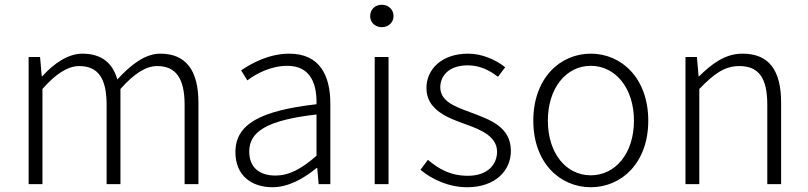

<svg xmlns="http://www.w3.org/2000/svg" viewBox="-20 -772 3387 805"><path d="M100 0H158V-399C214 -463 265 -495 312 -495C391 -495 427 -444 427 -333V0H485V-399C542 -463 591 -495 639 -495C717 -495 754 -444 754 -333V0H812V-341C812 -478 759 -547 652 -547C590 -547 532 -504 472 -439C453 -504 410 -547 325 -547C265 -547 205 -505 157 -452H155L148 -533H100Z M1122 13C1190 13 1254 -24 1308 -68H1310L1316 0H1365V-338C1365 -456 1320 -547 1193 -547C1106 -547 1032 -505 991 -477L1017 -435C1054 -463 1115 -496 1185 -496C1286 -496 1309 -414 1307 -335C1072 -308 967 -252 967 -134C967 -35 1036 13 1122 13ZM1134 -36C1075 -36 1025 -64 1025 -137C1025 -219 1097 -268 1307 -292V-119C1244 -64 1193 -36 1134 -36Z M1551 0H1609V-533H1551ZM1581 -658C1607 -658 1630 -677 1630 -704C1630 -734 1607 -752 1581 -752C1554 -752 1532 -734 1532 -704C1532 -677 1554 -658 1581 -658Z M1939 13C2057 13 2122 -57 2122 -139C2122 -242 2032 -271 1950 -302C1888 -325 1826 -347 1826 -406C1826 -454 1862 -498 1941 -498C1993 -498 2032 -477 2068 -450L2098 -490C2058 -522 2001 -547 1943 -547C1831 -547 1768 -481 1768 -403C1768 -311 1856 -278 1935 -250C1997 -228 2064 -199 2064 -136C2064 -81 2023 -35 1942 -35C1869 -35 1820 -63 1774 -102L1743 -60C1791 -20 1861 13 1939 13Z M2457 13C2586 13 2698 -89 2698 -266C2698 -444 2586 -547 2457 -547C2328 -547 2216 -444 2216 -266C2216 -89 2328 13 2457 13ZM2457 -37C2353 -37 2277 -130 2277 -266C2277 -402 2353 -496 2457 -496C2561 -496 2638 -402 2638 -266C2638 -130 2561 -37 2457 -37Z M2854 0H2912V-399C2974 -463 3018 -495 3080 -495C3162 -495 3197 -444 3197 -333V0H3255V-341C3255 -478 3204 -547 3093 -547C3020 -547 2965 -505 2911 -452H2909L2902 -533H2854Z"/></svg>

Font: Noto Sans Japanese Light
Style: Regular
Weight: 300
Designer: Ryoko NISHIZUKA (kana & ideographs); Paul D. Hunt (Latin, Greek & Cyrillic); Wenlong ZHANG (bopomofo); Sandoll Communica
Foundry: Adobe Systems Incorporated
Version: Version 1.000;PS 1;hotconv 1.0.78;makeotf.lib2.5.61930